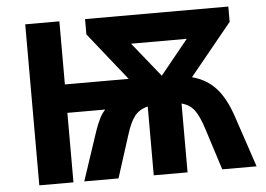

<svg xmlns="http://www.w3.org/2000/svg" viewBox="-51 -781 1174 848"><g transform="rotate(-5 536.5 -357.0)"><path d="M990.2 -713.9V-646L803.2 -417Q867.7 -399.9 909.2 -354Q950.7 -308.1 979 -221.2L1053.2 0H900.9L840.8 -188Q823.7 -241.7 803.5 -268.8Q783.2 -295.9 747.1 -305.2V0H597.2V-305.2Q559.6 -295.9 538.8 -269.5Q518.1 -243.2 501 -188L440.9 0H289.1L362.8 -221.2Q371.1 -245.1 382.6 -269Q394 -293 409.2 -308.1H241.2V0H89.8V-713.9H241.2V-434.1H523.9L355 -646V-713.9ZM794.9 -587.9H547.9L670.9 -435.1Z"/></g></svg>

Font: Open Sans
Style: Bold
Weight: 700
Designer: Monotype Design Team
Foundry: Monotype Imaging Inc.
Version: Version 3.000; ttfautohint (v1.8.4)